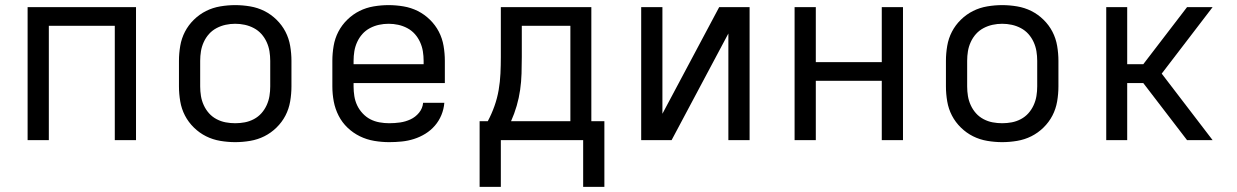

<svg xmlns="http://www.w3.org/2000/svg" viewBox="-20 -548 4840 751"><path d="M88 0V-520H512V0H429V-447H171V0Z M900 8Q871 8 841.5 3Q812 -2 786 -15Q760 -28 738.5 -49Q717 -70 703.5 -96Q690 -122 685 -151.5Q680 -181 680 -210V-310Q680 -339 685 -368.5Q690 -398 703.5 -424Q717 -450 738.5 -471Q760 -492 786 -505Q812 -518 841.5 -523Q871 -528 900 -528Q929 -528 958.5 -523Q988 -518 1014 -505Q1040 -492 1061.5 -471Q1083 -450 1096.5 -424Q1110 -398 1115 -368.5Q1120 -339 1120 -310V-210Q1120 -181 1115 -151.5Q1110 -122 1096.5 -96Q1083 -70 1061.5 -49Q1040 -28 1014 -15Q988 -2 958.5 3Q929 8 900 8ZM900 -66Q919 -66 937.5 -69.5Q956 -73 973 -82Q990 -91 1002.5 -105Q1015 -119 1023 -136.5Q1031 -154 1034 -172.5Q1037 -191 1037 -210V-310Q1037 -329 1034 -347.5Q1031 -366 1023 -383.5Q1015 -401 1002.5 -415Q990 -429 973 -438Q956 -447 937.5 -451Q919 -455 900 -455Q881 -455 862.5 -451Q844 -447 827 -438Q810 -429 797.5 -415Q785 -401 777 -383.5Q769 -366 766 -347.5Q763 -329 763 -310V-210Q763 -191 766 -172.5Q769 -154 777 -136.5Q785 -119 797.5 -105Q810 -91 827 -82Q844 -73 862.5 -69.5Q881 -66 900 -66Z M1502 8Q1473 8 1443.5 3Q1414 -2 1387.5 -15Q1361 -28 1339.5 -48.5Q1318 -69 1304.5 -95.5Q1291 -122 1285.5 -151Q1280 -180 1280 -210V-310Q1280 -339 1285 -368.5Q1290 -398 1303.5 -424Q1317 -450 1338.5 -471Q1360 -492 1386 -505Q1412 -518 1441.5 -523Q1471 -528 1500 -528Q1529 -528 1558.5 -523Q1588 -518 1614 -505Q1640 -492 1661.5 -471Q1683 -450 1696.5 -424Q1710 -398 1715 -368.5Q1720 -339 1720 -310V-223H1363V-210Q1363 -191 1366 -172Q1369 -153 1377 -136Q1385 -119 1398.5 -104.5Q1412 -90 1428.5 -81.5Q1445 -73 1464 -69.5Q1483 -66 1502 -66Q1524 -66 1545 -69Q1566 -72 1585.5 -81Q1605 -90 1619 -107Q1633 -124 1635 -146H1718Q1716 -121 1706.5 -98Q1697 -75 1681 -56.5Q1665 -38 1644 -25Q1623 -12 1599.5 -4.5Q1576 3 1551.5 5.5Q1527 8 1502 8ZM1363 -297H1637V-310Q1637 -329 1634 -347.5Q1631 -366 1623 -383.5Q1615 -401 1602.5 -415Q1590 -429 1573 -438Q1556 -447 1537.5 -451Q1519 -455 1500 -455Q1481 -455 1462.5 -451Q1444 -447 1427 -438Q1410 -429 1397.5 -415Q1385 -401 1377 -383.5Q1369 -366 1366 -347.5Q1363 -329 1363 -310Z M1856 183V-74H1888Q1903 -102 1914 -133Q1925 -164 1930.5 -196Q1936 -228 1937.5 -260.5Q1939 -293 1939 -325V-520H2293V-74H2344V183H2261V0H1939V183ZM1979 -74H2211V-447H2021V-325Q2021 -293 2020 -260.5Q2019 -228 2014.5 -196.5Q2010 -165 2001 -134Q1992 -103 1979 -74Z M2488 0V-520H2571V-103L2793 -520H2912V0H2829V-417L2607 0Z M3088 0V-520H3171V-305H3429V-520H3512V0H3429V-232H3171V0Z M3900 8Q3871 8 3841.5 3Q3812 -2 3786 -15Q3760 -28 3738.5 -49Q3717 -70 3703.5 -96Q3690 -122 3685 -151.5Q3680 -181 3680 -210V-310Q3680 -339 3685 -368.5Q3690 -398 3703.5 -424Q3717 -450 3738.5 -471Q3760 -492 3786 -505Q3812 -518 3841.5 -523Q3871 -528 3900 -528Q3929 -528 3958.5 -523Q3988 -518 4014 -505Q4040 -492 4061.5 -471Q4083 -450 4096.5 -424Q4110 -398 4115 -368.5Q4120 -339 4120 -310V-210Q4120 -181 4115 -151.5Q4110 -122 4096.5 -96Q4083 -70 4061.5 -49Q4040 -28 4014 -15Q3988 -2 3958.5 3Q3929 8 3900 8ZM3900 -66Q3919 -66 3937.5 -69.5Q3956 -73 3973 -82Q3990 -91 4002.5 -105Q4015 -119 4023 -136.5Q4031 -154 4034 -172.5Q4037 -191 4037 -210V-310Q4037 -329 4034 -347.5Q4031 -366 4023 -383.5Q4015 -401 4002.5 -415Q3990 -429 3973 -438Q3956 -447 3937.5 -451Q3919 -455 3900 -455Q3881 -455 3862.5 -451Q3844 -447 3827 -438Q3810 -429 3797.5 -415Q3785 -401 3777 -383.5Q3769 -366 3766 -347.5Q3763 -329 3763 -310V-210Q3763 -191 3766 -172.5Q3769 -154 3777 -136.5Q3785 -119 3797.5 -105Q3810 -91 3827 -82Q3844 -73 3862.5 -69.5Q3881 -66 3900 -66Z M4307 0V-520H4389V-297H4452L4623 -520H4723L4524 -260L4723 0H4623L4452 -223H4389V0Z"/></svg>

Font: Iosevka Aile
Style: Regular
Weight: 400
Designer: Belleve Invis
Foundry: Belleve Invis
Version: Version 28.0.1; ttfautohint (v1.8.4)